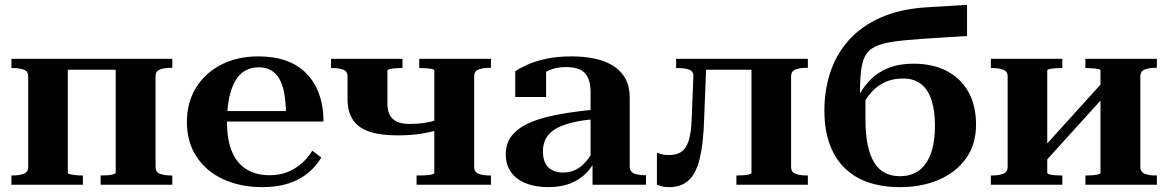

<svg xmlns="http://www.w3.org/2000/svg" viewBox="-20 -760 4807 790"><path d="M96 -73V-445Q96 -467 77.5 -473.5Q59 -480 32 -480H27V-518H259V-49Q259 -45 268 -43Q277 -41 290 -39.5Q303 -38 316 -38H321V0H27V-38H32Q59 -38 77.5 -45Q96 -52 96 -73ZM456 -49V-518H689V-481H683Q656 -481 638 -474Q620 -467 620 -445V-73Q620 -52 638 -45Q656 -38 683 -38H689V0H394V-38H399Q411 -38 424.5 -39Q438 -40 447 -43Q456 -46 456 -49ZM201 -473V-518H523V-473Z M914 -257Q914 -201 926 -160Q938 -119 960.5 -92.5Q983 -66 1015.5 -52.5Q1048 -39 1088 -39Q1131 -39 1164 -52.5Q1197 -66 1222.5 -89Q1248 -112 1265 -140L1302 -112Q1281 -76 1247 -48Q1213 -20 1166.5 -5Q1120 10 1060 10Q969 10 898.5 -22.5Q828 -55 788.5 -115.5Q749 -176 749 -258Q749 -339 787 -400Q825 -461 891.5 -494.5Q958 -528 1043 -528Q1107 -528 1156.5 -510.5Q1206 -493 1240 -458.5Q1274 -424 1292.5 -374Q1311 -324 1311 -260H874V-303H1183L1157 -288Q1156 -340 1149.5 -376.5Q1143 -413 1129 -436.5Q1115 -460 1094 -471.5Q1073 -483 1044 -483Q1013 -483 989 -469.5Q965 -456 948.5 -428Q932 -400 923 -357.5Q914 -315 914 -257Z M1767 -49V-470Q1767 -474 1758 -476Q1749 -478 1735.5 -479Q1722 -480 1710 -480H1705V-518H2000V-481H1994Q1967 -481 1949 -474Q1931 -467 1931 -445V-73Q1931 -52 1949 -45Q1967 -38 1994 -38H2000V0H1694V-38H1710Q1722 -38 1735.5 -39Q1749 -40 1758 -42.5Q1767 -45 1767 -49ZM1410 -351V-445Q1410 -467 1392 -473.5Q1374 -480 1347 -480H1342V-518H1636V-480H1631Q1618 -480 1605 -479Q1592 -478 1583 -475.5Q1574 -473 1574 -469V-333Q1574 -306 1583.5 -287.5Q1593 -269 1613 -259.5Q1633 -250 1664 -250Q1699 -250 1727.5 -254.5Q1756 -259 1789 -269V-227Q1751 -216 1710.5 -209.5Q1670 -203 1616 -203Q1542 -203 1496.5 -219.5Q1451 -236 1430.5 -269.5Q1410 -303 1410 -351Z M2433 -310V-270Q2387 -267 2351.5 -259.5Q2316 -252 2290 -241.5Q2264 -231 2247 -216Q2230 -201 2222 -181.5Q2214 -162 2214 -137Q2214 -106 2224.5 -87Q2235 -68 2253.5 -59Q2272 -50 2296 -50Q2327 -50 2351.5 -63Q2376 -76 2395 -100Q2414 -124 2428 -156L2435 -112Q2420 -77 2393 -49Q2366 -21 2327.5 -5.5Q2289 10 2236 10Q2185 10 2145.5 -5Q2106 -20 2083.5 -50.5Q2061 -81 2061 -125Q2061 -169 2084.5 -200Q2108 -231 2154 -252.5Q2200 -274 2270 -287.5Q2340 -301 2433 -310ZM2418 0V-97L2410 -96V-381Q2410 -418 2399 -441Q2388 -464 2366 -474Q2344 -484 2309 -484Q2265 -484 2234.5 -468.5Q2204 -453 2186 -430Q2186 -442 2188.5 -452Q2191 -462 2196.5 -469Q2202 -476 2210 -480Q2218 -484 2227 -486V-361H2100V-467Q2116 -478 2147 -492.5Q2178 -507 2224.5 -517.5Q2271 -528 2332 -528Q2385 -528 2428.5 -518.5Q2472 -509 2504 -488.5Q2536 -468 2553.5 -436Q2571 -404 2571 -359V-76Q2571 -62 2578 -54Q2585 -46 2598 -43Q2611 -40 2629 -39H2638V0Z M2826 -269 2833 -448Q2833 -467 2815.5 -473.5Q2798 -480 2771 -480H2762V-518H2887L2877 -265Q2874 -168 2859 -107Q2844 -46 2813.5 -18Q2783 10 2733 10Q2718 10 2704 7Q2690 4 2683 0V-132Q2689 -129 2701.5 -125.5Q2714 -122 2732 -122Q2765 -122 2784.5 -136Q2804 -150 2814 -182.5Q2824 -215 2826 -269ZM3072 -49V-518H3304V-481H3298Q3271 -481 3253 -474Q3235 -467 3235 -445V-73Q3235 -52 3253 -45Q3271 -38 3298 -38H3304V0H3010V-38H3014Q3027 -38 3040 -39Q3053 -40 3062.5 -42.5Q3072 -45 3072 -49ZM2855 -473V-518H3139V-473Z M3793 -730 3959 -740V-612L3787 -601Q3709 -596 3659 -589Q3609 -582 3580.5 -568Q3552 -554 3539 -528.5Q3526 -503 3522 -460.5Q3518 -418 3518 -355L3541 -369Q3541 -350 3541 -333Q3541 -316 3541 -300Q3541 -284 3541 -267Q3541 -208 3550 -164.5Q3559 -121 3576.5 -92Q3594 -63 3621 -49Q3648 -35 3683 -35Q3730 -35 3762 -59Q3794 -83 3810.5 -129.5Q3827 -176 3827 -243Q3827 -304 3813 -347.5Q3799 -391 3770 -414Q3741 -437 3695 -437Q3656 -437 3623.5 -423Q3591 -409 3565 -380Q3539 -351 3518 -306L3506 -353Q3527 -396 3558.5 -429Q3590 -462 3634.5 -480Q3679 -498 3738 -498Q3818 -498 3875.5 -468Q3933 -438 3964.5 -382Q3996 -326 3996 -247Q3996 -166 3955 -108.5Q3914 -51 3843 -20.5Q3772 10 3684 10Q3611 10 3553.5 -9.5Q3496 -29 3455.5 -68.5Q3415 -108 3393.5 -167.5Q3372 -227 3372 -306Q3372 -388 3396 -461.5Q3420 -535 3471 -593Q3522 -651 3602 -687Q3682 -723 3793 -730Z M4126 -73V-445Q4126 -467 4107.5 -473.5Q4089 -480 4062 -480H4057V-518H4351V-480H4346Q4333 -480 4320 -479Q4307 -478 4298 -476Q4289 -474 4289 -470V-49Q4289 -45 4298 -42.5Q4307 -40 4320 -39Q4333 -38 4346 -38H4351V0H4057V-38H4062Q4089 -38 4107.5 -45Q4126 -52 4126 -73ZM4508 -49V-470Q4508 -474 4498.5 -476Q4489 -478 4476 -479Q4463 -480 4451 -480H4446V-518H4740V-481H4734Q4708 -481 4690 -474Q4672 -467 4672 -445V-73Q4672 -52 4690 -45Q4708 -38 4734 -38H4740V0H4446V-38H4451Q4463 -38 4476 -39Q4489 -40 4498.5 -42.5Q4508 -45 4508 -49ZM4287 -102 4252 -129 4510 -414 4545 -387Z"/></svg>

Font: Roboto Serif 120pt Expanded SemiBold
Style: Regular
Weight: 600
Width: 7
Designer: Greg Gazdowicz
Foundry: Commercial Type
Version: Version 1.008